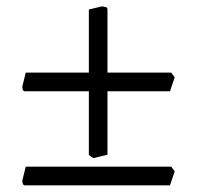

<svg xmlns="http://www.w3.org/2000/svg" viewBox="-20 -586 611 594"><path d="M254.9 -106.4V-303.7H55.7L50.8 -306.6L48.8 -317.4L59.6 -361.3H254.9V-556.6L295.9 -566.4L309.6 -563.5L312.5 -558.6V-361.3H509.8L520.5 -346.7L505.9 -303.7H312.5V-107.4L268.6 -96.7ZM48.8 -26.4 59.6 -70.3H509.8L520.5 -55.7L505.9 -12.7H55.7L50.8 -15.6Z"/></svg>

Font: Comprehension Dark
Style: Regular
Weight: 700
Designer: Alfredo Marco Pradil
Foundry: Alfredo Marco Pradil
Version: 1.0